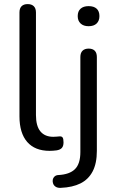

<svg xmlns="http://www.w3.org/2000/svg" viewBox="-20 -732 571 943"><path d="M224 8.9Q151.7 8.9 113.6 -34.8Q75.6 -78.6 75.6 -160.6V-670.7Q75.6 -691.1 86 -701.5Q96.5 -711.9 115.9 -711.9Q135.3 -711.9 145.9 -701.5Q156.6 -691.1 156.6 -670.7V-167.1Q156.6 -113.1 178.5 -86.6Q200.4 -60.1 241.7 -60.1Q250.7 -60.1 257.7 -60.9Q264.7 -61.7 271.7 -62.1Q282.6 -63.1 287.3 -57Q292 -51 292 -32.6Q292 -15 284.1 -5.8Q276.3 3.5 258 6.5Q249.6 7.5 241 8.2Q232.4 8.9 224 8.9ZM278.9 190.6Q263.8 191.5 254.3 185.7Q244.8 179.8 241.2 170.5Q237.6 161.3 239 151.8Q240.5 142.3 247.6 135.2Q254.7 128.2 267 127.7Q322.1 124.7 348.4 98.5Q374.7 72.2 374.7 15V-452Q374.7 -472.4 385.4 -482.9Q396.1 -493.3 415.5 -493.3Q434.9 -493.3 445.3 -482.9Q455.7 -472.4 455.7 -452V9.3Q455.7 70.1 435.2 109.5Q414.7 148.9 375.6 168.6Q336.5 188.2 278.9 190.6ZM415 -603.3Q390.1 -603.3 375.9 -616.6Q361.7 -629.8 361.7 -652.9Q361.7 -676.9 375.9 -689.4Q390.1 -701.9 415 -701.9Q440.9 -701.9 454.6 -689.4Q468.3 -676.9 468.3 -652.9Q468.3 -629.8 454.6 -616.6Q440.9 -603.3 415 -603.3Z"/></svg>

Font: Nunito ExtraLight
Style: Regular
Weight: 200
Designer: Vernon Adams
Foundry: Vernon Adams
Version: Version 3.602